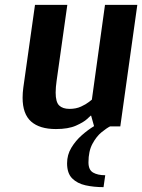

<svg xmlns="http://www.w3.org/2000/svg" viewBox="-20 -520 585 790"><path d="M475 0H433Q419 7 398 24Q377 41 360.5 71.5Q344 102 344 148Q344 179 363 190Q382 201 413 201L406 250Q366 250 332 242.5Q298 235 277 214Q256 193 256 152Q256 117 273.5 88Q291 59 316.5 36.5Q342 14 367 -1L355 -44H353Q353 -44 338.5 -30.5Q324 -17 292.5 -3Q261 11 210 11Q143 11 108 -20Q73 -51 73 -118Q73 -138 76 -160L124 -500H257L213 -188Q211 -174 210 -162Q209 -150 209 -139Q209 -100 223.5 -86Q238 -72 266 -72Q293 -72 313.5 -81.5Q334 -91 346 -100.5Q358 -110 358 -110L412 -500H545Z"/></svg>

Font: Arsenal SC
Style: Bold Italic
Weight: 700
Italic angle: -9.10001°
Designer: Andrij Shevchenko
Foundry: Stairsfor
Version: Version 2.001; ttfautohint (v1.8.4.7-5d5b)